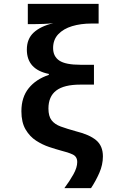

<svg xmlns="http://www.w3.org/2000/svg" viewBox="-20 -780 603 987"><path d="M311 187Q338 151 357.5 116Q377 81 377 53Q377 25 353.5 14Q330 3 293 -6Q267 -13 232.5 -24.5Q198 -36 165.5 -57Q133 -78 111.5 -114.5Q90 -151 90 -208Q90 -280 127.5 -326.5Q165 -373 231 -395V-400Q118 -423 118 -525Q118 -580 153 -612.5Q188 -645 254 -661Q230 -658 204 -657Q178 -656 158 -656H123V-760H487V-659H450Q395 -659 350.5 -645.5Q306 -632 279.5 -604Q253 -576 253 -533Q253 -490 285 -468.5Q317 -447 394 -447H463V-345H393Q309 -345 269 -314.5Q229 -284 229 -222Q229 -183 245 -162Q261 -141 292.5 -129.5Q324 -118 371 -105Q440 -88 474.5 -59Q509 -30 509 24Q509 67 490.5 109Q472 151 448 187Z"/></svg>

Font: Noto Sans Mono SemiCondensed
Style: Bold
Weight: 700
Width: 4
Designer: Monotype Design Team
Foundry: Monotype Imaging Inc.
Version: Version 2.014